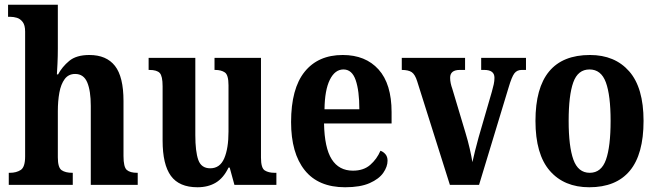

<svg xmlns="http://www.w3.org/2000/svg" viewBox="-20 -780 2776 810"><path d="M17 0V-51H22Q49 -51 67.5 -63Q86 -75 86 -120V-647Q86 -674 75.5 -687.5Q65 -701 51 -705Q37 -709 25 -709H14V-760H224V-576Q224 -543 222.5 -511.5Q221 -480 220 -466H225Q242 -498 272 -523Q302 -548 357 -548Q429 -548 465 -502Q501 -456 501 -354V-122Q501 -75 515 -63Q529 -51 558 -51H561V0H363V-333Q363 -397 348 -432.5Q333 -468 297 -468Q269 -468 253 -446.5Q237 -425 230.5 -389.5Q224 -354 224 -311V-116Q224 -73 240 -62Q256 -51 285 -51H287V0Z M813 10Q736 10 701 -38Q666 -86 666 -187V-416Q666 -459 654 -472Q642 -485 610 -485H607V-536H804V-210Q804 -141 816.5 -105.5Q829 -70 867 -70Q908 -70 926 -112Q944 -154 944 -225V-420Q944 -464 928.5 -474.5Q913 -485 888 -485H885V-536H1081V-115Q1081 -71 1097 -61Q1113 -51 1138 -51H1146V0H969L949 -73H944Q923 -29 890.5 -9.5Q858 10 813 10Z M1436 10Q1323 10 1265.5 -62Q1208 -134 1208 -265Q1208 -406 1265 -477Q1322 -548 1426 -548Q1522 -548 1577 -487Q1632 -426 1632 -307V-259H1347Q1349 -156 1379.5 -108Q1410 -60 1469 -60Q1514 -60 1542 -84.5Q1570 -109 1585 -144Q1597 -140 1606 -129.5Q1615 -119 1615 -102Q1615 -77 1597 -51Q1579 -25 1539.5 -7.5Q1500 10 1436 10ZM1496 -319Q1496 -397 1480.5 -442Q1465 -487 1429 -487Q1393 -487 1371.5 -443.5Q1350 -400 1349 -319Z M1740 -437Q1731 -466 1717 -475.5Q1703 -485 1675 -485V-536H1942V-485H1920Q1879 -485 1879 -452Q1879 -440 1881.5 -428.5Q1884 -417 1888 -406L1944 -219Q1954 -186 1961.5 -153.5Q1969 -121 1973 -96Q1977 -115 1984 -143Q1991 -171 1999 -200L2055 -393Q2060 -411 2063 -424.5Q2066 -438 2066 -452Q2066 -485 2023 -485H2010V-536H2199V-485H2181Q2161 -485 2150 -470.5Q2139 -456 2126 -412L2001 0H1878Z M2466 10Q2360 10 2299.5 -59.5Q2239 -129 2239 -270Q2239 -548 2469 -548Q2574 -548 2634.5 -479Q2695 -410 2695 -270Q2695 -129 2637 -59.5Q2579 10 2466 10ZM2468 -51Q2517 -51 2536.5 -106.5Q2556 -162 2556 -270Q2556 -378 2536 -432.5Q2516 -487 2467 -487Q2418 -487 2398.5 -432.5Q2379 -378 2379 -270Q2379 -162 2399 -106.5Q2419 -51 2468 -51Z"/></svg>

Font: Noto Serif Khmer Condensed
Style: Bold
Weight: 700
Width: 3
Designer: Danh Hong and the Monotype Design Team
Foundry: Monotype Imaging Inc.
Version: Version 2.004; ttfautohint (v1.8.4.7-5d5b)